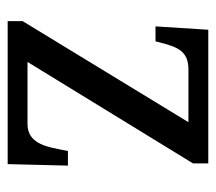

<svg xmlns="http://www.w3.org/2000/svg" viewBox="-52 -524 576 513"><g transform="rotate(90 236.5 -268.0)"><path d="M37 0H419L423 -161H384L379 -136C370 -88 356 -53 311 -53H146L417 -495V-536H60L51 -395H91L93 -403C106 -455 117 -483 167 -483H307L37 -40Z"/></g></svg>

Font: Noto Serif Bengali SemiCondensed
Style: Regular
Weight: 400
Width: 4
Designer: Juan Bruce, Universal Thirst, Indian Type Foundry and the Monotype Design Team.
Foundry: Monotype Imaging Inc.
Version: Version 2.003